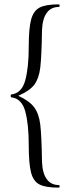

<svg xmlns="http://www.w3.org/2000/svg" viewBox="-20 -745 329 882"><path d="M32 -311Q80 -317 96 -376Q112 -435 112 -529Q112 -615 123 -655.5Q134 -696 162.5 -710.5Q191 -725 250 -725Q254 -725 254 -719Q254 -713 250 -713Q214 -713 194.5 -685.5Q175 -658 173 -607Q171 -484 165 -434.5Q159 -385 138 -356.5Q117 -328 64 -305Q116 -281 137.5 -251.5Q159 -222 165 -172.5Q171 -123 173 -1Q175 50 194.5 77.5Q214 105 250 105Q254 105 254 111Q254 117 250 117Q190 117 161.5 102.5Q133 88 122.5 47Q112 6 112 -80Q112 -175 96 -233.5Q80 -292 32 -298Q29 -298 29 -304.5Q29 -311 32 -311Z"/></svg>

Font: Cormorant Unicase
Style: Regular
Weight: 400
Designer: Christian Thalmann (Catharsis Fonts)
Foundry: Catharsis Fonts
Version: Version 4.000